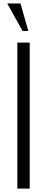

<svg xmlns="http://www.w3.org/2000/svg" viewBox="-20 -1110 277 1130"><path d="M82 0V-859.4H154.8V0ZM112.8 -927.7 22.5 -1089.8H100.6L146.5 -927.7Z"/></svg>

Font: Antonio Thin
Style: Regular
Weight: 250
Designer: Vernon Adams
Foundry: Vernon Adams
Version: Version 1.002